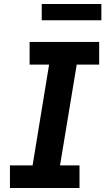

<svg xmlns="http://www.w3.org/2000/svg" viewBox="-20 -946 540 966"><path d="M30 0V-114H144L227 -621H129V-735H479V-621H366L282 -114H380V0ZM190 -844V-926H490V-844Z"/></svg>

Font: Iosevka Curly Heavy Oblique
Style: Regular
Weight: 900
Italic angle: -9°
Monospace: yes
Designer: Belleve Invis
Foundry: Belleve Invis
Version: Version 11.1.0; ttfautohint (v1.8.3)